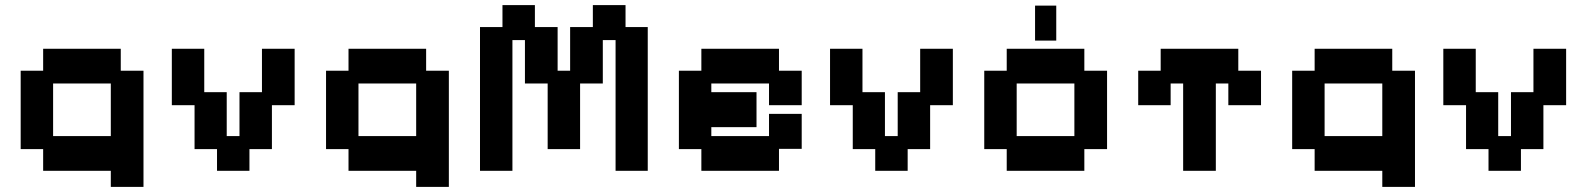

<svg xmlns="http://www.w3.org/2000/svg" viewBox="-20 -658 6216 752"><path d="M414 74V11H149V-74H61V-381H149V-467H453V-381H542V74ZM188 -125H414V-331H188Z M830 11V-74H742V-246H653V-467H780V-297H868V-125H918V-297H1006V-467H1134V-246H1045V-74H957V11Z M1610 74V11H1345V-74H1257V-381H1345V-467H1649V-381H1738V74ZM1384 -125H1610V-331H1384Z M1860 11V-552H1948V-638H2075V-552H2164V-381H2213V-552H2302V-638H2430V-552H2517V11H2391V-501H2341V-331H2252V-74H2125V-331H2036V-501H1987V11Z M2727 11V-74H2639V-381H2727V-467H3031V-381H3120V-246H2992V-331H2766V-297H2943V-160H2766V-125H2992V-212H3120V-75H3031V11Z M3408 11V-74H3320V-246H3231V-467H3358V-297H3446V-125H3496V-297H3584V-467H3712V-246H3623V-74H3535V11Z M3923 11V-74H3835V-381H3923V-467H4227V-381H4316V-74H4227V11ZM3962 -125H4188V-331H3962ZM4034 -499V-636H4117V-499Z M4614 11V-331H4565V-246H4438V-381H4526V-467H4830V-381H4919V-246H4791V-331H4742V11Z M5394 74V11H5129V-74H5041V-381H5129V-467H5433V-381H5522V74ZM5168 -125H5394V-331H5168Z M5810 11V-74H5722V-246H5633V-467H5760V-297H5848V-125H5898V-297H5986V-467H6114V-246H6025V-74H5937V11Z"/></svg>

Font: Pixelify Sans
Style: Bold
Weight: 700
Designer: Stefie Justprince
Foundry: Typecalism Foundryline
Version: Version 1.000